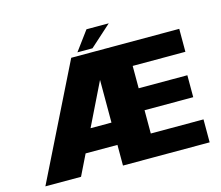

<svg xmlns="http://www.w3.org/2000/svg" viewBox="-111 -956 1271 1103"><g transform="rotate(-15 524.0 -405.0)"><path d="M28 0H240L535.5 -603.5V-675H362.5ZM211 -123H532V-255.5H250.5ZM489.5 0H1005V-136.5H691.5V-275H981V-405.5H691.5V-538.5H1005V-675H489.5ZM405 -696H494.5L622 -810.5H489.5Z"/></g></svg>

Font: Anybody UltraCondensed Thin ExtraBold
Style: Regular
Weight: 800
Version: Version 1.111